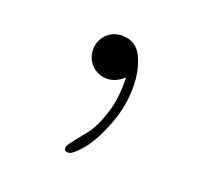

<svg xmlns="http://www.w3.org/2000/svg" viewBox="-67 -180 466 445"><g transform="rotate(20 166.5 43.0)"><path d="M112.8 -53.2Q112.8 -75.2 127.9 -90.6Q143.1 -106 166 -106Q200.2 -106 215.1 -74.5Q230 -43 230 -2Q230 47.9 210.9 95.5Q191.9 143.1 170.9 167.5Q149.9 191.9 139.9 191.9Q129.9 191.9 129.9 183.1Q129.9 178.2 141.8 163.1Q153.8 147.9 168.5 129.4Q183.1 110.8 195.1 74.5Q207 38.1 207 -3.9V-18.1Q187 0 166 0Q144 0 128.4 -15.1Q112.8 -30.3 112.8 -53.2Z"/></g></svg>

Font: CMU Serif Upright Italic
Style: UprightItalic
Weight: 500
Version: Version 0.7.0